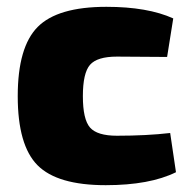

<svg xmlns="http://www.w3.org/2000/svg" viewBox="-20 -531 558 563"><path d="M479 -141 496 -26Q419 12 290 12Q148 12 90 -46.5Q32 -105 32 -249Q32 -393 90.5 -452Q149 -511 292 -511Q413 -511 488 -477L470 -364L323 -365Q265 -365 244 -341Q223 -317 223 -249Q223 -181 244 -157Q265 -133 323 -133Q410 -133 479 -141Z"/></svg>

Font: Exo 2.0 Extra Bold
Style: Regular
Weight: 800
Designer: Natanael Gama
Version: Version 1.001;PS 001.001;hotconv 1.0.70;makeotf.lib2.5.58329